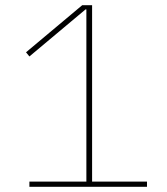

<svg xmlns="http://www.w3.org/2000/svg" viewBox="-20 -718 640 738"><path d="M545 0H93V-20H312V-682H309L93 -501L80 -517L296 -698H334V-20H545Z"/></svg>

Font: IBM Plex Sans Thin
Style: Regular
Weight: 250
Designer: Mike Abbink, Paul van der Laan, Pieter van Rosmalen
Foundry: Bold Monday
Version: Version 3.201